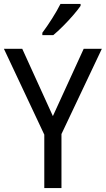

<svg xmlns="http://www.w3.org/2000/svg" viewBox="-20 -964 542 984"><path d="M251 -369 409 -714H502L295 -277V0H207V-274L0 -714H94ZM393 -934Q380 -915 355.5 -886.5Q331 -858 303 -830Q275 -802 253 -784H197V-796Q221 -828 247 -869Q273 -910 290 -944H393Z"/></svg>

Font: Noto Sans Gurmukhi SemiCondensed
Style: Regular
Weight: 400
Width: 4
Designer: Jelle Bosma - Monotype Design Team
Foundry: Monotype Imaging Inc.
Version: Version 2.004; ttfautohint (v1.8.4.7-5d5b)